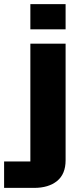

<svg xmlns="http://www.w3.org/2000/svg" viewBox="-84 -749 404 936"><path d="M64 -606V-729H235.8V-606ZM-64 167V38.1H64V-536.1H235.8V32.2Q235.8 99.6 194.3 133.3Q152.8 167 82 167Z"/></svg>

Font: Hubot Sans Expanded
Style: Bold
Weight: 700
Width: 7
Designer: Deni Anggara
Foundry: GitHub
Version: Version 1.001;gftools[0.9.31]